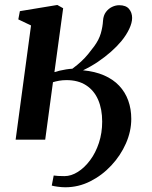

<svg xmlns="http://www.w3.org/2000/svg" viewBox="-20 -576 627 792"><path d="M44.5 0 108 -471 55.5 -496 62 -530 216.5 -555.5 240.5 -542 204.5 -278.5Q213 -281.5 226 -284.5Q239 -287.5 253 -289.8Q267 -292 278.5 -292.5Q300 -308.5 315.5 -323Q331 -337.5 343.5 -352.8Q356 -368 368.5 -385Q388 -411.5 395.8 -438.2Q403.5 -465 405 -491Q406.5 -512.5 417 -526.5Q427.5 -540.5 442.2 -547.5Q457 -554.5 471.5 -554.5Q499.5 -554.5 512.2 -539.2Q525 -524 525 -502Q525 -482 513 -456.5Q501 -431 480 -405.5Q462.5 -384.5 438 -362.8Q413.5 -341 384.2 -321.2Q355 -301.5 322.5 -286Q371.5 -281.5 409 -265.2Q446.5 -249 471.5 -222.5Q496.5 -196 509 -161.2Q521.5 -126.5 521.5 -85.5Q521.5 -34.5 499.5 15.5Q477.5 65.5 439.2 106.5Q401 147.5 352.2 172Q303.5 196.5 249.5 196.5Q235 196.5 218.2 194.2Q201.5 192 193.5 189.5L201.5 148Q208.5 149 219.8 149.8Q231 150.5 246 150.5Q273.5 150.5 301 133.2Q328.5 116 351.5 85.2Q374.5 54.5 388 13.5Q401.5 -27.5 401.5 -74.5Q401.5 -126 384.8 -164.5Q368 -203 335.2 -224.2Q302.5 -245.5 254.5 -245.5Q238 -245.5 224 -243Q210 -240.5 198.5 -237L166.5 0Z"/></svg>

Font: Merriweather 48pt SemiBold
Style: Italic
Weight: 600
Italic angle: -7.8°
Designer: Eben Sorkin
Foundry: Eben Sorkin
Version: Version 2.101